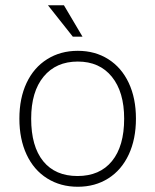

<svg xmlns="http://www.w3.org/2000/svg" viewBox="-20 -706 593 733"><path d="M54 -253Q54 -331 81.5 -389.5Q109 -448 160 -480Q211 -512 277 -512Q343 -512 393.5 -480Q444 -448 471.5 -389.5Q499 -331 499 -253Q499 -175 471.5 -116Q444 -57 393.5 -25Q343 7 277 7Q211 7 160 -25Q109 -57 81.5 -116Q54 -175 54 -253ZM454 -253Q454 -355 407 -413Q360 -471 277 -471Q194 -471 146.5 -413.5Q99 -356 99 -253Q99 -147 145 -90.5Q191 -34 276 -34Q361 -34 407.5 -91Q454 -148 454 -253ZM258 -566 163 -686H224L295 -566Z"/></svg>

Font: MuliDisplayVN ExtraLight
Style: Regular
Weight: 200
Designer: Vernon Adams
Foundry: Vernon Adams
Version: Version 2.100